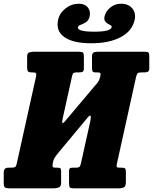

<svg xmlns="http://www.w3.org/2000/svg" viewBox="-58 -1034 839 1054"><path d="M606.5 -1013.5Q647 -1013.5 668.2 -987.8Q689.5 -962 681 -924Q667.5 -863.5 604.5 -830Q541.5 -796.5 443 -796.5Q343.5 -796.5 295.5 -830.2Q247.5 -864 261 -925Q269 -962 301.8 -987.8Q334.5 -1013.5 374.5 -1013.5Q408 -1013.5 424.2 -993Q440.5 -972.5 434 -944Q429.5 -922.5 414.5 -912.8Q399.5 -903 385.5 -898Q371.5 -893 369.5 -885Q364.5 -860 461 -860Q549.5 -860 555 -885Q556.5 -891 549.5 -895Q542.5 -899 533.2 -904.2Q524 -909.5 518.2 -918.5Q512.5 -927.5 516 -944Q522.5 -972.5 547.8 -993Q573 -1013.5 606.5 -1013.5ZM493 -617Q495.5 -630 492 -633.2Q488.5 -636.5 475 -636.5H465Q456.5 -636.5 451.8 -640.5Q447 -644.5 447 -660.5V-722Q447 -741 455 -745.5Q463 -750 479.5 -750H738Q751.5 -750 756.5 -746Q761.5 -742 761.5 -727V-658.5Q761.5 -645 754.5 -640.8Q747.5 -636.5 733 -636.5H717Q702.5 -636.5 697.5 -631.5Q692.5 -626.5 689 -611.5L584 -136.5Q581 -123 582.8 -118.2Q584.5 -113.5 598 -113.5H610Q625 -113.5 629 -108.8Q633 -104 633 -88.5V-35.5Q633 -11.5 622.8 -5.8Q612.5 0 589 0H350Q330 0 325.5 -5.2Q321 -10.5 321 -31.5V-92.5Q321 -105.5 324.8 -109.5Q328.5 -113.5 341 -113.5H360Q371.5 -113.5 377.2 -117.2Q383 -121 386.5 -138L438 -370Q443 -392 439 -397.5Q435 -403 426 -392L259.5 -192Q254 -185 245.5 -173.2Q237 -161.5 234.5 -150.5L232.5 -140.5Q229 -125.5 230.8 -119.5Q232.5 -113.5 248 -113.5H256.5Q267.5 -113.5 272.5 -110.5Q277.5 -107.5 277.5 -93.5V-30.5Q277.5 -10 264.8 -5Q252 0 233 0H-4.5Q-23.5 0 -30.5 -4.8Q-37.5 -9.5 -37.5 -30V-84.5Q-37.5 -100.5 -31.5 -107Q-25.5 -113.5 -9.5 -113.5H-0.5Q16.5 -113.5 23.5 -116.5Q30.5 -119.5 34 -136.5L140 -614.5Q143 -629 139 -632.8Q135 -636.5 120 -636.5H115Q102.5 -636.5 96.8 -641.2Q91 -646 91 -664.5V-724.5Q91 -741 101.2 -745.5Q111.5 -750 126.5 -750H373.5Q392 -750 397.2 -745.5Q402.5 -741 402.5 -721V-659Q402.5 -644 396.2 -640.2Q390 -636.5 375.5 -636.5H363.5Q350 -636.5 345.2 -632.8Q340.5 -629 337.5 -615.5L286 -383Q277 -342.5 299 -368.5L476 -578.5Q480 -583 484.2 -590.8Q488.5 -598.5 490.5 -607.5Z"/></svg>

Font: Besley* Condensed Heavy
Style: Italic
Weight: 800
Width: 3
Italic angle: -13°
Designer: Owen Earl
Foundry: indestructible type*
Version: Version 3.000; ttfautohint (v1.8.3)